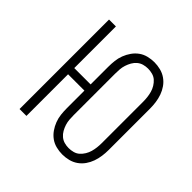

<svg xmlns="http://www.w3.org/2000/svg" viewBox="-145 -655 789 789"><g transform="rotate(45 250.0 -260.0)"><path d="M321 8Q303 8 285 3.5Q267 -1 252.5 -11.5Q238 -22 227.5 -37Q217 -52 210.5 -69Q204 -86 202 -104Q200 -122 200 -140V-242H105V0H65V-520H105V-278H200V-380Q200 -398 202 -416Q204 -434 210.5 -451Q217 -468 227.5 -483Q238 -498 252.5 -508.5Q267 -519 285 -523.5Q303 -528 321 -528Q339 -528 357 -523.5Q375 -519 390 -508.5Q405 -498 415.5 -483Q426 -468 432 -451Q438 -434 440.5 -416Q443 -398 443 -380V-140Q443 -122 440.5 -104Q438 -86 432 -69Q426 -52 415.5 -37Q405 -22 390 -11.5Q375 -1 357 3.5Q339 8 321 8ZM321 -29Q334 -29 347 -32.5Q360 -36 369.5 -44.5Q379 -53 386 -64.5Q393 -76 396.5 -88.5Q400 -101 401.5 -114Q403 -127 403 -140V-380Q403 -393 401.5 -406Q400 -419 396.5 -431.5Q393 -444 386 -455.5Q379 -467 369.5 -475.5Q360 -484 347 -487.5Q334 -491 321 -491Q308 -491 295.5 -487.5Q283 -484 273 -475.5Q263 -467 256.5 -455.5Q250 -444 246 -431.5Q242 -419 241 -406Q240 -393 240 -380V-140Q240 -127 241 -114Q242 -101 246 -88.5Q250 -76 256.5 -64.5Q263 -53 273 -44.5Q283 -36 295.5 -32.5Q308 -29 321 -29Z"/></g></svg>

Font: Iosevka SS04 Extralight
Style: Regular
Weight: 200
Monospace: yes
Designer: Belleve Invis
Foundry: Belleve Invis
Version: Version 19.0.0; ttfautohint (v1.8.4)